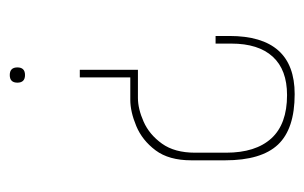

<svg xmlns="http://www.w3.org/2000/svg" viewBox="-138 -350 638 403"><g transform="rotate(-90 181.5 -148.0)"><path d="M226 -415Q210 -415 210 -431Q210 -447 226 -447Q242 -447 242 -431Q242 -415 226 -415ZM186 151Q113 151 80 116Q47 81 47 5V-66Q47 -113 68 -141Q89 -169 119 -181.5Q149 -194 174 -194H221V-300H237V-178H178Q155 -178 128 -166Q101 -154 82 -127.5Q63 -101 63 -58V7Q63 69 93 102Q123 135 184 135Q237 135 264.5 105Q292 75 292 18V-15H308V14Q308 151 186 151Z"/></g></svg>

Font: Alumni Sans Pinstripe
Style: Regular
Weight: 400
Designer: Robert E. Leuschke
Foundry: Robert E. Leuschke
Version: Version 1.010; ttfautohint (v1.8.4.7-5d5b)